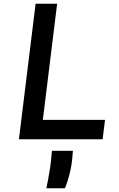

<svg xmlns="http://www.w3.org/2000/svg" viewBox="-20 -747 640 1030"><path d="M81.5 0 171 -727H286.5L203 -49L154 -104H543.5L530.5 0ZM228.5 263Q233 244 238.5 214.2Q244 184.5 248.8 152.5Q253.5 120.5 255.5 95.5L258.5 62H371L367.5 104Q365 133 358.8 162.2Q352.5 191.5 344.5 217.5Q336.5 243.5 328.5 263Z"/></svg>

Font: Spline Sans Mono Medium
Style: Italic
Weight: 500
Italic angle: -4°
Monospace: yes
Designer: Eben Sorkin, Mirko Velimirovic
Foundry: Sorkin Type
Version: Version 1.004